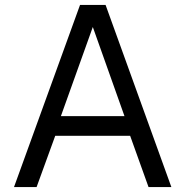

<svg xmlns="http://www.w3.org/2000/svg" viewBox="-20 -762 756 782"><path d="M37 0H129L205 -209H510L585 0H678L410 -742H306ZM228 -289 358 -652 487 -289Z"/></svg>

Font: 18Franklin
Style: Regular
Weight: 400
Designer: Pablo Impallari, Rodrigo Fuenzalida (Modified by Dan O. Williams)
Version: Version 0.025;PS 000.025;hotconv 1.0.88;makeotf.lib2.5.64775